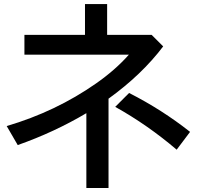

<svg xmlns="http://www.w3.org/2000/svg" viewBox="-20 -856 980 952"><path d="M401.4 -835.9H511.2V-683.1H731.9L789.1 -626Q683.1 -485.8 518.1 -366.7V76.2H408.2V-294.9Q249.5 -200.7 67.9 -136.7L13.2 -231Q256.8 -302.7 456.5 -442.4Q552.2 -509.3 619.1 -585H101.1V-683.1H401.4ZM856 -113.8Q712.4 -236.3 551.3 -326.2L620.1 -395Q782.7 -312.5 922.4 -202.1Z"/></svg>

Font: FORM UDPGothic
Style: Bold
Weight: 700
Foundry: Pronama LLC
Version: Version 1.051